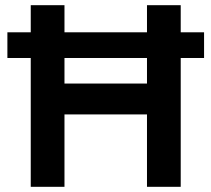

<svg xmlns="http://www.w3.org/2000/svg" viewBox="-20 -720 814 740"><path d="M546.5 0V-700H676.5V0ZM98.5 0V-700H228.5V0ZM214 -279V-398H561.5V-279ZM8.5 -496.5V-595.5H766.5V-496.5Z"/></svg>

Font: Geologica Roman Medium
Style: Regular
Weight: 500
Designer: Sindre Bremnes, Frode Helland
Foundry: Monokrom Skriftforlag AS
Version: Version 1.010;gftools[0.9.28]